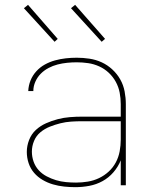

<svg xmlns="http://www.w3.org/2000/svg" viewBox="-20 -767 640 795"><path d="M292 8Q269 8 245.5 5.5Q222 3 199.5 -3.5Q177 -10 156.5 -22Q136 -34 121 -51.5Q106 -69 98.5 -91.5Q91 -114 91 -138Q91 -163 100.5 -187.5Q110 -212 128.5 -229Q147 -246 170.5 -256.5Q194 -267 219 -273.5Q244 -280 269.5 -282Q295 -284 320 -284H480V-336Q480 -360 475.5 -383.5Q471 -407 459.5 -428Q448 -449 430.5 -465.5Q413 -482 391 -492Q369 -502 345.5 -505.5Q322 -509 298 -509Q278 -509 258 -507Q238 -505 218.5 -500Q199 -495 181 -485.5Q163 -476 149 -462Q135 -448 126.5 -429Q118 -410 118 -390H97Q98 -413 106.5 -434Q115 -455 130.5 -472Q146 -489 166 -500Q186 -511 208 -517Q230 -523 252.5 -525.5Q275 -528 298 -528Q324 -528 350.5 -524Q377 -520 401 -509Q425 -498 445 -479.5Q465 -461 478 -438Q491 -415 496 -388.5Q501 -362 501 -336V0H480V-103Q469 -76 449.5 -53.5Q430 -31 404.5 -17Q379 -3 350 2.5Q321 8 292 8ZM295 -11Q319 -11 343.5 -15Q368 -19 390 -29.5Q412 -40 430 -56.5Q448 -73 459.5 -94.5Q471 -116 475.5 -140.5Q480 -165 480 -189V-265H320Q297 -265 274.5 -263.5Q252 -262 230 -256.5Q208 -251 186.5 -242.5Q165 -234 147.5 -219.5Q130 -205 121 -183.5Q112 -162 112 -139Q112 -118 119 -98Q126 -78 140 -62.5Q154 -47 173 -37Q192 -27 212 -21Q232 -15 253 -13Q274 -11 295 -11ZM401 -594 274 -733 291 -747 415 -606ZM206 -594 79 -733 96 -747 219 -606Z"/></svg>

Font: Iosevka Thin Extended
Style: Regular
Weight: 100
Width: 7
Monospace: yes
Designer: Belleve Invis
Foundry: Belleve Invis
Version: Version 32.5.0; ttfautohint (v1.8.4)